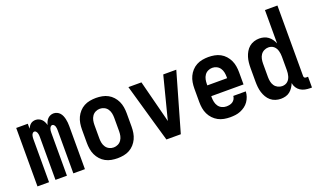

<svg xmlns="http://www.w3.org/2000/svg" viewBox="-77 -1166 2655 1605"><g transform="rotate(-20 1250.0 -363.5)"><path d="M39 0V-520H142V-476Q147 -487 153.5 -496.5Q160 -506 169 -513.5Q178 -521 189.5 -524.5Q201 -528 213 -528Q228 -528 242 -522Q256 -516 266.5 -505.5Q277 -495 283.5 -481.5Q290 -468 294 -453Q297 -467 303.5 -481Q310 -495 320 -505.5Q330 -516 344 -522Q358 -528 373 -528Q388 -528 403 -521.5Q418 -515 428.5 -503Q439 -491 445 -476.5Q451 -462 454.5 -446.5Q458 -431 459.5 -415.5Q461 -400 461 -384V0H358V-384Q358 -393 357 -401.5Q356 -410 353.5 -418Q351 -426 344.5 -433Q338 -440 330 -440Q321 -440 315 -433Q309 -426 306 -418Q303 -410 302 -401.5Q301 -393 301 -384V0H199V-384Q199 -393 198 -401.5Q197 -410 194 -418Q191 -426 185 -433Q179 -440 170 -440Q162 -440 155.5 -433Q149 -426 146.5 -418Q144 -410 143 -401.5Q142 -393 142 -384V0Z M750 8Q723 8 695.5 3Q668 -2 644 -15Q620 -28 601.5 -48.5Q583 -69 571.5 -93.5Q560 -118 555.5 -145.5Q551 -173 551 -200V-320Q551 -347 555.5 -374.5Q560 -402 571.5 -426.5Q583 -451 601.5 -471.5Q620 -492 644 -505Q668 -518 695.5 -523Q723 -528 750 -528Q777 -528 804.5 -523Q832 -518 856 -505Q880 -492 898.5 -471.5Q917 -451 928.5 -426.5Q940 -402 944.5 -374.5Q949 -347 949 -320V-200Q949 -173 944.5 -145.5Q940 -118 928.5 -93.5Q917 -69 898.5 -48.5Q880 -28 856 -15Q832 -2 804.5 3Q777 8 750 8ZM750 -88Q770 -88 788.5 -97Q807 -106 818.5 -123Q830 -140 834 -160Q838 -180 838 -200V-320Q838 -340 834 -360Q830 -380 818.5 -397Q807 -414 788.5 -423Q770 -432 750 -432Q730 -432 711.5 -423Q693 -414 681.5 -397Q670 -380 666 -360Q662 -340 662 -320V-200Q662 -180 666 -160Q670 -140 681.5 -123Q693 -106 711.5 -97Q730 -88 750 -88Z M1186 0 1136 -173 1037 -520H1153L1242 -173Q1244 -165 1246 -157Q1248 -149 1250 -141Q1252 -149 1254 -157Q1256 -165 1258 -173L1347 -520H1463L1314 0Z M1752 8Q1725 8 1697.5 3Q1670 -2 1646 -15Q1622 -28 1603 -48Q1584 -68 1572 -93Q1560 -118 1555.5 -145.5Q1551 -173 1551 -200V-320Q1551 -347 1555.5 -374.5Q1560 -402 1571.5 -426.5Q1583 -451 1601.5 -471.5Q1620 -492 1644 -505Q1668 -518 1695.5 -523Q1723 -528 1750 -528Q1777 -528 1804.5 -523Q1832 -518 1856 -505Q1880 -492 1898.5 -471.5Q1917 -451 1928.5 -426.5Q1940 -402 1944.5 -374.5Q1949 -347 1949 -320V-212H1662V-200Q1662 -180 1666.5 -159.5Q1671 -139 1682.5 -122.5Q1694 -106 1713 -97Q1732 -88 1752 -88Q1767 -88 1781.5 -91Q1796 -94 1808 -102Q1820 -110 1827.5 -123Q1835 -136 1836 -151H1947Q1946 -127 1938.5 -105Q1931 -83 1917.5 -63.5Q1904 -44 1885 -30Q1866 -16 1844 -7Q1822 2 1799 5Q1776 8 1752 8ZM1662 -308H1838V-320Q1838 -340 1834 -360Q1830 -380 1818.5 -397Q1807 -414 1788.5 -423Q1770 -432 1750 -432Q1730 -432 1711.5 -423Q1693 -414 1681.5 -397Q1670 -380 1666 -360Q1662 -340 1662 -320Z M2203 8Q2179 8 2155.5 0.5Q2132 -7 2113.5 -22.5Q2095 -38 2082.5 -59.5Q2070 -81 2063 -104Q2056 -127 2053.5 -151.5Q2051 -176 2051 -200V-320Q2051 -344 2053.5 -368.5Q2056 -393 2063 -416Q2070 -439 2082.5 -460.5Q2095 -482 2113.5 -497.5Q2132 -513 2155.5 -520.5Q2179 -528 2203 -528Q2224 -528 2244 -522.5Q2264 -517 2281 -504.5Q2298 -492 2310 -475Q2322 -458 2330 -438V-735H2441V-108Q2441 -104 2442 -100Q2443 -96 2446 -93Q2449 -90 2453 -89Q2457 -88 2461 -88H2478V8H2461Q2439 8 2417 3.5Q2395 -1 2376.5 -13Q2358 -25 2346 -44Q2334 -63 2331 -85Q2323 -65 2311 -47Q2299 -29 2282.5 -16Q2266 -3 2245 2.5Q2224 8 2203 8ZM2249 -88Q2262 -88 2274.5 -92Q2287 -96 2297 -104.5Q2307 -113 2313.5 -124.5Q2320 -136 2323.5 -148.5Q2327 -161 2328.5 -174Q2330 -187 2330 -200V-320Q2330 -333 2328.5 -346Q2327 -359 2323.5 -371.5Q2320 -384 2313.5 -395.5Q2307 -407 2297 -415.5Q2287 -424 2274.5 -428Q2262 -432 2249 -432Q2229 -432 2210.5 -422.5Q2192 -413 2181 -396.5Q2170 -380 2166 -360Q2162 -340 2162 -320V-200Q2162 -180 2166 -160Q2170 -140 2181 -123.5Q2192 -107 2210.5 -97.5Q2229 -88 2249 -88Z"/></g></svg>

Font: Iosevka Algr
Style: Bold
Weight: 700
Monospace: yes
Designer: Belleve Invis
Foundry: Belleve Invis
Version: Version 26.0.2; ttfautohint (v1.8.3)